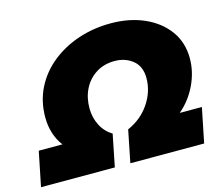

<svg xmlns="http://www.w3.org/2000/svg" viewBox="-148 -848 1128 980"><g transform="rotate(-15 415.5 -358.0)"><path d="M-47 0 -10 -183H115Q92 -213 79 -252.5Q66 -292 66 -338Q66 -423 101 -492.5Q136 -562 198 -612Q260 -662 340.5 -689Q421 -716 512 -716Q611 -716 689 -681.5Q767 -647 812 -585Q857 -523 857 -439Q857 -367 824 -298.5Q791 -230 735 -183H852L815 0H425L459 -170Q532 -202 574.5 -265Q617 -328 617 -399Q617 -461 577.5 -493Q538 -525 482 -525Q425 -525 383 -498Q341 -471 318.5 -426Q296 -381 296 -325Q296 -276 317 -234.5Q338 -193 377 -170L343 0Z"/></g></svg>

Font: Montserrat Black
Style: Italic
Weight: 900
Italic angle: -11.3°
Designer: Julieta Ulanovsky
Foundry: Julieta Ulanovsky
Version: Version 9.000; ttfautohint (v1.8.4.7-5d5b)